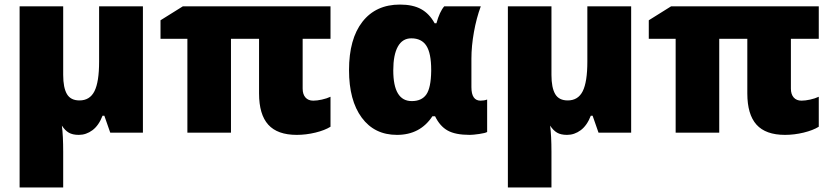

<svg xmlns="http://www.w3.org/2000/svg" viewBox="-20 -581 3645 841"><path d="M256.8 -252.9Q256.8 -196.8 273.2 -168.9Q289.6 -141.1 328.1 -141.1Q373.5 -141.1 393.8 -181.6Q414.1 -222.2 414.1 -311V-553.2H606V0H462.9L437 -74.2H429.2Q412.6 -31.2 385 -10.7Q357.4 9.8 325.2 9.8Q297.9 9.8 281.2 0Q264.6 -9.8 251 -30.8Q256.8 13.2 256.8 84V240.2H65.9V-553.2H256.8Z M1352.1 -140.1Q1368.7 -140.1 1389.9 -144.8Q1411.1 -149.4 1427.7 -157.2V-25.9Q1402.8 -10.3 1361.6 -0.2Q1320.3 9.8 1279.8 9.8Q1195.3 9.8 1155 -34.9Q1114.7 -79.6 1114.7 -171.9V-411.1H991.7V0H800.8V-411.1H683.1V-492.2L780.8 -553.2H1427.7V-411.1H1305.7V-192.9Q1305.7 -168 1317.9 -154.1Q1330.1 -140.1 1352.1 -140.1Z M1718.8 9.8Q1620.1 9.8 1564.5 -65.7Q1508.8 -141.1 1508.8 -273.9Q1508.8 -410.6 1567.6 -485.8Q1626.5 -561 1731.9 -561Q1788.6 -561 1824.7 -541Q1860.8 -521 1883.8 -479H1891.6Q1905.8 -530.3 1925.8 -553.2H2085.9Q2066.9 -502 2055.9 -440.4Q2044.9 -378.9 2044.9 -324.2V-199.2Q2044.9 -140.1 2085 -140.1Q2100.6 -140.1 2113.8 -145V-2.9Q2106 2 2078.9 5.9Q2051.8 9.8 2037.6 9.8Q1974.6 9.8 1940.7 -9.3Q1906.7 -28.3 1885.7 -71.8H1874Q1820.3 9.8 1718.8 9.8ZM1783.7 -138.2Q1827.1 -138.2 1847.4 -167.2Q1867.7 -196.3 1868.7 -270V-274.9Q1868.7 -347.7 1847.7 -380.4Q1826.7 -413.1 1781.7 -413.1Q1742.7 -413.1 1722.7 -377Q1702.6 -340.8 1702.6 -272.9Q1702.6 -138.2 1783.7 -138.2Z M2395.5 -252.9Q2395.5 -196.8 2411.9 -168.9Q2428.2 -141.1 2466.8 -141.1Q2512.2 -141.1 2532.5 -181.6Q2552.7 -222.2 2552.7 -311V-553.2H2744.6V0H2601.6L2575.7 -74.2H2567.9Q2551.3 -31.2 2523.7 -10.7Q2496.1 9.8 2463.9 9.8Q2436.5 9.8 2419.9 0Q2403.3 -9.8 2389.6 -30.8Q2395.5 13.2 2395.5 84V240.2H2204.6V-553.2H2395.5Z M3490.7 -140.1Q3507.3 -140.1 3528.6 -144.8Q3549.8 -149.4 3566.4 -157.2V-25.9Q3541.5 -10.3 3500.2 -0.2Q3459 9.8 3418.5 9.8Q3334 9.8 3293.7 -34.9Q3253.4 -79.6 3253.4 -171.9V-411.1H3130.4V0H2939.5V-411.1H2821.8V-492.2L2919.4 -553.2H3566.4V-411.1H3444.3V-192.9Q3444.3 -168 3456.5 -154.1Q3468.8 -140.1 3490.7 -140.1Z"/></svg>

Font: Open Sans ExtBd
Style: Bold
Weight: 800
Foundry: Ascender Corporation
Version: Version 1.10